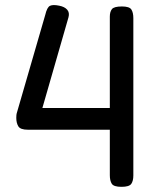

<svg xmlns="http://www.w3.org/2000/svg" viewBox="-20 -713 584 743"><path d="M450 10Q420 10 412.5 -2Q405 -14 405 -35V-211H88Q59 -211 51 -224Q43 -237 43 -257Q43 -263 43.5 -268Q44 -273 46 -279L155 -655Q162 -685 173.5 -690.5Q185 -696 209 -691Q230 -687 240 -675.5Q250 -664 245 -646L144 -295H405V-649Q405 -667 413 -677.5Q421 -688 452 -688Q481 -688 488.5 -676Q496 -664 496 -643V-34Q496 -13 488 -1.5Q480 10 450 10Z"/></svg>

Font: Fredoka
Style: Regular
Weight: 400
Designer: Ben Nathan
Foundry: Milena B. Brandão, Ben Nathan
Version: Version 2.001